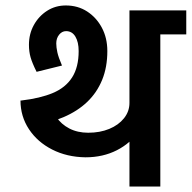

<svg xmlns="http://www.w3.org/2000/svg" viewBox="-20 -683 702 703"><path d="M454 0V-645H567V0ZM486 -557V-645H662V-557ZM95 -221 58 -315Q127 -323 173.5 -342.5Q220 -362 244 -399.5Q268 -437 268 -496H373Q373 -437 354 -390.5Q335 -344 299.5 -310Q264 -276 212.5 -254Q161 -232 95 -221ZM293 -107Q225 -108 171 -135.5Q117 -163 86 -210Q55 -257 55 -315H168Q168 -282 186 -255Q204 -228 234 -212.5Q264 -197 303 -197ZM293 -107 303 -197Q346 -197 380 -211Q414 -225 434 -250Q454 -275 454 -306H518Q518 -249 488.5 -204Q459 -159 408 -133Q357 -107 293 -107ZM268 -496Q268 -529 256 -549Q244 -569 222 -569L221 -663Q265 -663 299 -641Q333 -619 353 -581.5Q373 -544 373 -496ZM114 -420Q98 -452 92 -473Q86 -494 86 -519L186 -524Q186 -510 190 -491.5Q194 -473 207 -443ZM86 -519Q86 -559 104 -591.5Q122 -624 152.5 -643.5Q183 -663 221 -663L222 -569Q207 -569 196.5 -556Q186 -543 186 -524Z"/></svg>

Font: Akshar Light Medium
Style: Regular
Weight: 500
Version: Version 1.100